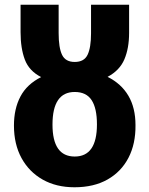

<svg xmlns="http://www.w3.org/2000/svg" viewBox="-20 -782 632 812"><path d="M295 10Q218 10 160.5 -22.5Q103 -55 71 -113.5Q39 -172 39 -251Q39 -322 66.5 -374Q94 -426 154 -456Q103 -482 85 -530Q67 -578 67 -646V-762H228V-642Q228 -580 242.5 -550Q257 -520 296 -520Q336 -520 350.5 -550.5Q365 -581 365 -641V-762H526V-643Q526 -578 506 -531Q486 -484 435 -457Q493 -428 523 -377Q553 -326 553 -253Q554 -174 523.5 -115Q493 -56 435 -23Q377 10 295 10ZM296 -120Q390 -120 390 -256Q390 -324 367.5 -358.5Q345 -393 296 -393Q202 -393 202 -255Q202 -120 296 -120Z"/></svg>

Font: Noto Sans SemiCondensed ExtraBold
Style: Regular
Weight: 800
Width: 4
Designer: Monotype Design Team
Foundry: Monotype Imaging Inc.
Version: Version 2.013; ttfautohint (v1.8.4.7-5d5b)